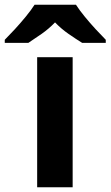

<svg xmlns="http://www.w3.org/2000/svg" viewBox="-78 -786 464 806"><path d="M227 0H78V-546H227ZM241 -766Q255 -744 277.5 -716.5Q300 -689 324 -663Q348 -637 366 -619V-606H267Q241 -622 210 -643.5Q179 -665 153 -692Q127 -665 97 -644Q67 -623 41 -606H-58V-619Q-39 -638 -15.5 -663.5Q8 -689 30.5 -716.5Q53 -744 67 -766Z"/></svg>

Font: Noto Sans IKEA
Style: Bold
Weight: 600
Designer: Monotype Design Team
Foundry: Monotype Imaging Inc.
Version: Version 2.001